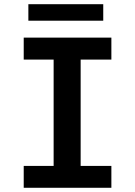

<svg xmlns="http://www.w3.org/2000/svg" viewBox="-20 -889 640 909"><path d="M92.3 -710.9V-606.9H233.9V-103.5H92.3V0H507.3V-103.5H361.8V-606.9H507.3V-710.9ZM468.8 -791V-869.1H114.3V-791Z"/></svg>

Font: Roboto Mono SemiBold
Style: Regular
Weight: 600
Monospace: yes
Designer: Google
Version: Version 3.000